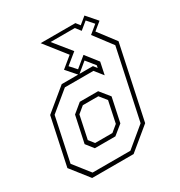

<svg xmlns="http://www.w3.org/2000/svg" viewBox="-170 -826 882 943"><g transform="rotate(-30 271.0 -355.0)"><path d="M79.5 0 -1.5 -103 55.5 -371 180.5 -474H274L225.5 -529.5L286.5 -579.5L191.5 -700H388.5L406 -677.5L445.5 -710L497 -651L453 -615L527.5 -517L439.5 -103L314.5 0ZM94.5 -22H309L420 -114L504 -508L426 -611L471.5 -648.5L438.5 -686L396.5 -651.5L374 -680.5H236.5L315 -583.5L253.5 -533.5L286.5 -497L345 -545L399.5 -475.5L385 -406L348 -452.5H186L75 -361L22.5 -113.5ZM373 -454 376 -468 335.5 -518.5 281.5 -474H357.5ZM164 -120 130.5 -162.5 162.5 -312 214 -354.5H318L362.5 -299.5L333.5 -163L280.5 -120ZM178 -141.5H276L313 -172L338.5 -292.5L306.5 -332.5H218.5L181.5 -302L154 -172Z"/></g></svg>

Font: Tourney Condensed ExtraLight
Style: Italic
Weight: 200
Width: 3
Italic angle: -12°
Designer: Tyler Finck
Foundry: Etcetera Type Co
Version: Version 1.010; ttfautohint (v1.8.3)